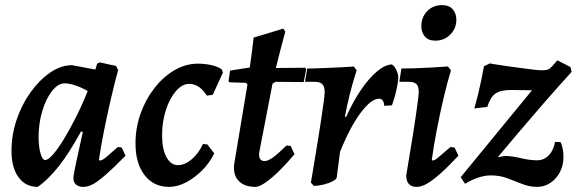

<svg xmlns="http://www.w3.org/2000/svg" viewBox="-20 -719 2256 751"><path d="M370 -91Q375 -91 381.5 -94.5Q388 -98 402 -110Q416 -122 441 -144L456 -142L471 -110Q424 -62 393.5 -35.5Q363 -9 343.5 1.5Q324 12 305 12Q288 12 277.5 3Q267 -6 267 -22Q267 -33 277 -79.5Q287 -126 304 -203L297 -205Q251 -121 210.5 -69.5Q170 -18 128 12Q80 12 52.5 -25.5Q25 -63 25 -129Q25 -191 45 -250.5Q65 -310 99.5 -358Q134 -406 176 -435Q218 -464 262 -464L353 -447L360 -470L370 -475L434 -461L442 -445Q427 -390 412.5 -327Q398 -264 386 -203.5Q374 -143 367 -94ZM157 -93Q168 -93 187.5 -115Q207 -137 230 -175Q253 -213 277.5 -261.5Q302 -310 323 -363Q301 -376 276 -384.5Q251 -393 233 -393Q207 -393 183.5 -363Q160 -333 145.5 -285Q131 -237 131 -183Q131 -145 138.5 -119Q146 -93 157 -93Z M720 -391Q693 -391 668.5 -363Q644 -335 629 -289Q614 -243 614 -190Q614 -136 631 -104.5Q648 -73 676 -73Q703 -73 730 -96Q757 -119 774 -156L791 -154L818 -119Q800 -82 770.5 -52.5Q741 -23 707.5 -5.5Q674 12 641 12Q581 12 545.5 -34Q510 -80 510 -158Q510 -219 530 -275Q550 -331 584.5 -375Q619 -419 662.5 -444.5Q706 -470 754 -470Q781 -470 806 -464.5Q831 -459 847 -448L852 -435L812 -348L789 -345Q760 -391 720 -391Z M1117 -148 1132 -116Q1102 -80 1072.5 -51Q1043 -22 1018.5 -5Q994 12 979 12Q936 12 913.5 -11.5Q891 -35 896 -77L948 -389L942 -395L877 -397L874 -402L880 -443L957 -455Q961 -483 964.5 -510Q968 -537 970 -554.5Q972 -572 972 -572L1088 -607L1096 -595Q1096 -595 1090.5 -575Q1085 -555 1076.5 -522.5Q1068 -490 1059 -453L1173 -454L1178 -449L1168 -398L1058 -399L1046 -392L994 -123Q990 -89 1015 -89Q1028 -89 1047.5 -103Q1067 -117 1101 -150Z M1196 -5Q1196 -5 1200 -28Q1204 -51 1210 -88Q1216 -125 1223 -167.5Q1230 -210 1236 -250Q1242 -290 1246 -319.5Q1250 -349 1250 -359Q1250 -380 1241 -389.5Q1232 -399 1210 -399H1173L1182 -451Q1208 -451 1239 -452.5Q1270 -454 1298.5 -455Q1327 -456 1345.5 -457.5Q1364 -459 1364 -459L1375 -444Q1375 -444 1366.5 -416.5Q1358 -389 1347.5 -347.5Q1337 -306 1329 -262H1334Q1361 -322 1392 -367.5Q1423 -413 1454.5 -439.5Q1486 -466 1513 -467Q1522 -462 1529.5 -447Q1537 -432 1538 -416Q1537 -398 1533 -378.5Q1529 -359 1524.5 -343Q1520 -327 1516.5 -317Q1513 -307 1513 -307L1483 -305Q1482 -320 1476.5 -326.5Q1471 -333 1463 -333Q1432 -333 1390.5 -277.5Q1349 -222 1310 -125L1297 -24Q1296 -18 1281 -10Q1266 -2 1245.5 3Q1225 8 1207 8Z M1672 -91Q1679 -91 1691 -100.5Q1703 -110 1742 -144L1758 -142L1773 -110Q1733 -67 1702.5 -40Q1672 -13 1650 -0.5Q1628 12 1610 12Q1569 12 1569 -33Q1584 -121 1595 -191Q1606 -261 1612 -305.5Q1618 -350 1618 -359Q1618 -381 1609 -390Q1600 -399 1579 -399H1542L1550 -451Q1573 -451 1604.5 -452Q1636 -453 1669.5 -455Q1703 -457 1732 -459L1744 -444Q1729 -395 1714.5 -333Q1700 -271 1688 -208.5Q1676 -146 1669 -94ZM1683 -560Q1655 -560 1641.5 -576.5Q1628 -593 1628 -616Q1628 -652 1651 -675.5Q1674 -699 1709 -699Q1737 -699 1751 -682.5Q1765 -666 1765 -642Q1765 -608 1741.5 -584Q1718 -560 1683 -560Z M1835 -295Q1835 -295 1839.5 -310Q1844 -325 1850 -350Q1856 -375 1862 -403.5Q1868 -432 1873 -460L1896 -471Q1896 -471 1912.5 -468Q1929 -465 1955 -461.5Q1981 -458 2009.5 -454Q2038 -450 2063 -447Q2088 -444 2101 -444Q2116 -444 2124 -447.5Q2132 -451 2140 -460L2160 -483L2211 -457L2216 -438Q2163 -380 2109.5 -318.5Q2056 -257 2009 -201.5Q1962 -146 1927 -104L1954 -109Q1981 -109 2016.5 -100.5Q2052 -92 2081 -92Q2107 -92 2126 -111Q2145 -130 2151 -164L2173 -163Q2179 -149 2181.5 -134Q2184 -119 2184 -105Q2184 -72 2170 -45.5Q2156 -19 2132.5 -3.5Q2109 12 2081 12Q2051 12 2022 0.5Q1993 -11 1964 -22Q1935 -33 1900 -33Q1877 -33 1851 -24.5Q1825 -16 1799 0L1782 -26L2061 -366L1979 -367Q1938 -367 1918 -353Q1898 -339 1886 -301Z"/></svg>

Font: Alegreya SemiBold
Style: Italic
Weight: 600
Italic angle: -7°
Designer: Juan Pablo del Peral
Foundry: Huerta Tipografica
Version: Version 2.009